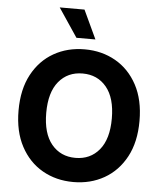

<svg xmlns="http://www.w3.org/2000/svg" viewBox="-62 -1013 907 1077"><g transform="rotate(5 391.0 -474.5)"><path d="M731.5 -363.6Q731.5 -244.7 686.6 -161.2Q641.7 -77.8 564.6 -33.9Q487.6 9.9 391 9.9Q294 9.9 217 -34.1Q139.9 -78.1 95.2 -161.8Q50.4 -245.4 50.4 -363.6Q50.4 -482.6 95.2 -566.1Q139.9 -649.5 217 -693.4Q294 -737.2 391 -737.2Q487.6 -737.2 564.6 -693.4Q641.7 -649.5 686.6 -566.1Q731.5 -482.6 731.5 -363.6ZM575.6 -363.6Q575.6 -479.4 525.2 -540.3Q474.8 -601.2 391 -601.2Q307.2 -601.2 256.7 -540.3Q206.3 -479.4 206.3 -363.6Q206.3 -248.2 256.7 -187.1Q307.2 -126.1 391 -126.1Q474.8 -126.1 525.2 -187.1Q575.6 -248.2 575.6 -363.6ZM445.3 -797.6H338.4L230.1 -959.2H369.7Z"/></g></svg>

Font: Inter UI
Style: Bold
Weight: 700
Designer: Rasmus Andersson
Foundry: rsms
Version: 3.2;8d6f07862